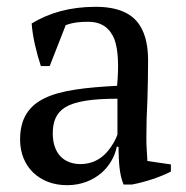

<svg xmlns="http://www.w3.org/2000/svg" viewBox="-20 -532 545 564"><path d="M410 -131C410 -165 411 -201 413 -238C414 -275 415 -313 415 -353C415 -390 410 -429 389 -460C368 -491 329 -512 261 -512C185 -512 124 -494 73 -463C76 -422 87 -378 100 -338H126L173 -458C196 -467 220 -468 239 -468C279 -468 303 -449 316 -417C328 -384 329 -337 324 -280C231 -275 160 -267 112 -244C64 -221 39 -183 39 -122C39 -42 96 12 177 12C220 12 253 -3 278 -24C302 -45 318 -74 323 -101H328C329 -57 330 -21 343 10H368C405 3 449 -11 482 -28V-49L413 -59C412 -71 412 -82 411 -93C410 -104 410 -116 410 -131ZM217 -50C166 -50 135 -83 135 -140C135 -173 144 -200 172 -217C200 -234 248 -242 325 -242V-137C321 -124 310 -103 293 -84C276 -65 250 -50 217 -50Z"/></svg>

Font: PT Serif
Style: Regular
Weight: 400
Designer: A.Korolkova, O.Umpeleva, V.Yefimov
Foundry: ParaType Ltd
Version: Version 1.000;PS 001.000;hotconv 1.0.88;makeotf.lib2.5.64775